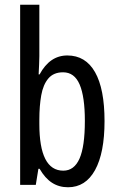

<svg xmlns="http://www.w3.org/2000/svg" viewBox="-20 -780 502 810"><path d="M146 -543Q146 -527 145 -508Q144 -489 143 -466H147Q190 -546 264 -546Q341 -546 381 -475.5Q421 -405 421 -269Q421 -135 381 -62.5Q341 10 267 10Q229 10 199.5 -9Q170 -28 147 -68H142L131 0H65V-760H146ZM246 -475Q206 -475 184 -449Q162 -423 154 -378Q146 -333 146 -276V-257Q146 -60 247 -60Q293 -60 315.5 -111Q338 -162 338 -270Q338 -372 316 -423.5Q294 -475 246 -475Z"/></svg>

Font: Noto Sans Myanmar ExtraCondensed
Style: Regular
Weight: 400
Width: 2
Designer: Monotype Design Team
Foundry: Monotype Imaging Inc.
Version: Version 2.107; ttfautohint (v1.8.4.7-5d5b)